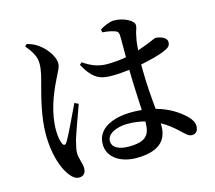

<svg xmlns="http://www.w3.org/2000/svg" viewBox="-113 -906 1225 1092"><g transform="rotate(-15 500.0 -360.0)"><path d="M119 -754C148 -719 174 -681 173 -639C173 -600 162 -561 149 -513C133 -453 103 -342 103 -239C103 -130 131 -42 164 4C181 29 201 46 223 46C249 46 264 30 264 1C264 -27 247 -60 247 -93C247 -109 252 -130 261 -167C272 -203 310 -307 329 -360L306 -371C281 -320 227 -201 204 -166C195 -151 185 -153 179 -166C171 -183 165 -209 165 -250C165 -351 206 -453 237 -516C261 -568 276 -587 276 -612C276 -662 225 -716 198 -734C176 -750 160 -757 131 -765ZM669 -165V-162C669 -88 646 -51 542 -51C489 -51 445 -68 445 -109C445 -153 506 -178 564 -178C602 -178 637 -174 669 -165ZM563 -718C589 -716 614 -712 634 -705C651 -699 657 -695 657 -661V-546C623 -540 585 -536 543 -536C495 -536 451 -552 406 -584L393 -572C444 -476 491 -465 554 -465C587 -465 622 -468 657 -472V-463C658 -388 663 -299 666 -233C648 -235 629 -236 609 -236C496 -236 401 -195 401 -102C401 -22 477 23 567 23C696 23 751 -29 751 -116V-132C784 -114 815 -90 846 -61C873 -35 887 -21 906 -21C929 -21 943 -37 943 -65C943 -86 931 -107 910 -127C878 -158 825 -197 744 -219C738 -285 730 -368 730 -462V-484C786 -495 833 -508 857 -517C898 -533 913 -541 913 -568C913 -594 876 -608 847 -609C839 -609 818 -595 759 -575L734 -566C736 -596 739 -622 743 -639C749 -679 759 -686 759 -709C759 -735 701 -766 644 -766C619 -766 584 -750 561 -736Z"/></g></svg>

Font: Noto Serif CJK KR SemiBold
Style: Regular
Weight: 600
Designer: Ryoko NISHIZUKA 西塚涼子 (kana & ideographs); Frank Grießhammer (Latin, Greek & Cyrillic); Wenlong ZHANG 张文龙 (bopomofo); San
Foundry: Adobe
Version: Version 2.001;hotconv 1.1.0;makeotfexe 2.6.0